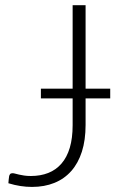

<svg xmlns="http://www.w3.org/2000/svg" viewBox="-20 -728 461 756"><path d="M266 -379V-707.5H317V-379H414V-340.5H317V-236Q317 -176.5 302.5 -131Q288 -85.5 260.5 -54.5Q233 -23.5 194 -7.8Q155 8 106 8Q83.5 8 60.5 4.5Q37.5 1 13 -6.5Q13.5 -13.5 14.2 -20.5Q15 -27.5 16 -34.5Q17 -39 19.8 -42.5Q22.5 -46 29.5 -46Q34 -46 40.2 -44.2Q46.5 -42.5 55 -40.5Q63.5 -38.5 75 -36.8Q86.5 -35 101.5 -35Q139.5 -35 170 -47Q200.5 -59 222 -83.8Q243.5 -108.5 254.8 -146.2Q266 -184 266 -235V-340.5H141V-379Z"/></svg>

Font: Lato Light
Style: Regular
Weight: 300
Designer: Lukasz Dziedzic
Foundry: tyPoland Lukasz Dziedzic
Version: Version 2.007; 2014-02-27